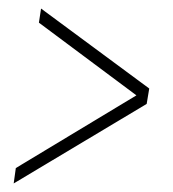

<svg xmlns="http://www.w3.org/2000/svg" viewBox="-20 -515 404 449"><path d="M323 -272 12 -86 17 -122 299 -292 71 -462 76 -495 329 -308Z"/></svg>

Font: Georama Condensed ExtraLight
Style: Italic
Weight: 200
Width: 3
Italic angle: -9°
Designer: Jean-Baptiste Levee
Foundry: Production Type
Version: Version 1.000